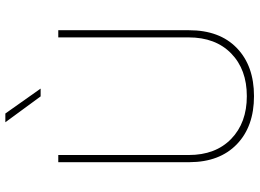

<svg xmlns="http://www.w3.org/2000/svg" viewBox="-144 -802 956 707"><g transform="rotate(-90 333.5 -448.0)"><path d="M576.2 -710.9V-229.5Q576.2 -116.7 510.7 -53.5Q445.3 9.8 333.5 9.8Q221.7 9.8 156.2 -53.5Q90.8 -116.7 90.3 -227.5V-710.9H116.7V-230.5Q116.7 -131.8 176 -74.2Q235.4 -16.6 333.5 -16.6Q431.6 -16.6 490.7 -74.2Q549.8 -131.8 549.8 -231V-710.9ZM361.3 -775.9H332.5L237.3 -905.8H269.5Z"/></g></svg>

Font: TypoPRO Roboto
Style: Regular
Weight: 250
Designer: Google
Version: Version 2.136; 2016